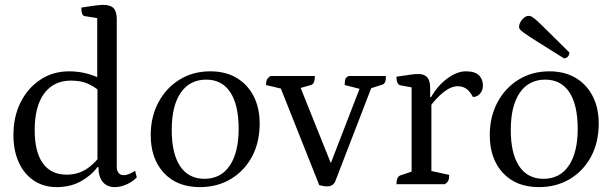

<svg xmlns="http://www.w3.org/2000/svg" viewBox="-20 -754 2507 786"><path d="M212 12Q159 12 119 -14.5Q79 -41 57 -89Q35 -137 35 -201Q35 -277 64.5 -335.5Q94 -394 145.5 -428Q197 -462 263 -462Q294 -462 324.5 -455.5Q355 -449 385 -435L378 -420V-693L390 -678L327 -688Q313 -689 313 -723Q351 -729 371 -731.5Q391 -734 403 -734Q432 -734 445 -720.5Q458 -707 458 -676V-72Q458 -55 465.5 -46Q473 -37 486 -37Q497 -37 510.5 -42.5Q524 -48 533 -55L540 -28Q523 -10 498 1Q473 12 450 12Q418 12 400.5 -9.5Q383 -31 383 -70H379Q353 -35 310.5 -11.5Q268 12 212 12ZM253 -39Q282 -39 306 -48Q330 -57 350.5 -74Q371 -91 389 -114L379 -94V-404L389 -380Q364 -401 337 -412.5Q310 -424 270 -424Q200 -424 161 -371.5Q122 -319 122 -221Q122 -132 155.5 -85.5Q189 -39 253 -39Z M798 12Q705 12 651 -46Q597 -104 597 -201Q597 -276 628.5 -335Q660 -394 715 -428Q770 -462 841 -462Q903 -462 948 -435.5Q993 -409 1018 -361Q1043 -313 1043 -248Q1043 -172 1012 -113.5Q981 -55 925.5 -21.5Q870 12 798 12ZM817 -22Q884 -22 920.5 -76Q957 -130 957 -227Q957 -324 923 -376Q889 -428 824 -428Q757 -428 720 -374.5Q683 -321 683 -222Q683 -125 717.5 -73.5Q752 -22 817 -22Z M1317 9Q1310 9 1301 7Q1292 5 1287 4L1126 -401L1144 -388L1069 -406Q1069 -421 1073 -428.5Q1077 -436 1087 -443H1269Q1269 -410 1253 -406L1193 -389L1206 -406L1346 -57H1323L1456 -401L1461 -388L1391 -406Q1391 -424 1394.5 -431.5Q1398 -439 1408 -443H1560Q1560 -426 1556 -417.5Q1552 -409 1544 -407L1487 -389L1505 -407L1353 -13Q1345 9 1317 9Z M1603 0Q1603 -30 1619 -36L1676 -55L1665 -38V-409L1677 -394L1618 -405Q1611 -407 1607 -415.5Q1603 -424 1603 -440Q1642 -446 1661 -448.5Q1680 -451 1693 -451Q1717 -451 1729 -437.5Q1741 -424 1741 -393V-351L1735 -357H1745Q1772 -404 1811.5 -433Q1851 -462 1887 -462Q1925 -462 1941 -445.5Q1957 -429 1957 -404Q1957 -385 1945.5 -371Q1934 -357 1916 -357Q1902 -383 1887 -392Q1872 -401 1854 -401Q1826 -401 1795 -376Q1764 -351 1739 -316L1746 -335V-39L1732 -57L1819 -38Q1819 -23 1815.5 -15Q1812 -7 1801 0Z M2186 12Q2093 12 2039 -46Q1985 -104 1985 -201Q1985 -276 2016.5 -335Q2048 -394 2103 -428Q2158 -462 2229 -462Q2291 -462 2336 -435.5Q2381 -409 2406 -361Q2431 -313 2431 -248Q2431 -172 2400 -113.5Q2369 -55 2313.5 -21.5Q2258 12 2186 12ZM2205 -22Q2272 -22 2308.5 -76Q2345 -130 2345 -227Q2345 -324 2311 -376Q2277 -428 2212 -428Q2145 -428 2108 -374.5Q2071 -321 2071 -222Q2071 -125 2105.5 -73.5Q2140 -22 2205 -22ZM2289 -515Q2222 -557 2184.5 -580.5Q2147 -604 2130 -616Q2113 -628 2109 -633Q2105 -638 2105 -643Q2105 -654 2111 -664.5Q2117 -675 2126 -682Q2135 -689 2145 -689Q2151 -689 2157.5 -685.5Q2164 -682 2179 -668.5Q2194 -655 2225 -624Q2256 -593 2311 -539Q2311 -528 2304 -521.5Q2297 -515 2289 -515Z"/></svg>

Font: Petrona
Style: Regular
Weight: 400
Designer: Ringo R. Seeber
Foundry: Ringo R. Seeber
Version: Version 2.001; ttfautohint (v1.8.3)